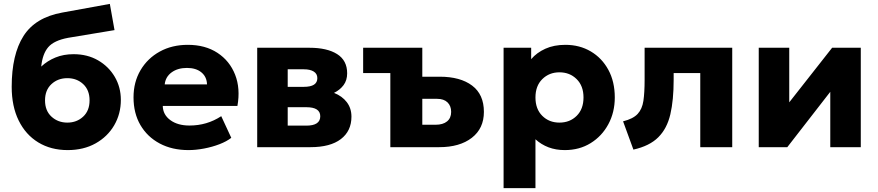

<svg xmlns="http://www.w3.org/2000/svg" viewBox="-20 -755 4504 985"><path d="M327 15Q241 15 176.2 -24.5Q111.5 -64 75.8 -136.8Q40 -209.5 40 -309.5Q40 -475 100.5 -570.2Q161 -665.5 299 -690.5L543.5 -735L567.5 -600.5L329.5 -561Q257 -547.5 227.5 -513Q198 -478.5 191.5 -413.5Q223 -443 264.5 -460Q306 -477 357.5 -477Q428.5 -477 483 -445.5Q537.5 -414 568.8 -360.8Q600 -307.5 600 -242.5Q600 -171 566 -112.5Q532 -54 470.5 -19.5Q409 15 327 15ZM325.5 -126Q373.5 -126 406.5 -156.5Q439.5 -187 439.5 -240Q439.5 -293 406.8 -323.5Q374 -354 325.5 -354Q277 -354 244 -323.5Q211 -293 211 -240Q211 -187 244.2 -156.5Q277.5 -126 325.5 -126Z M947 15Q863 15 799.5 -18.8Q736 -52.5 700.5 -113.2Q665 -174 665 -255.5Q665 -334 701 -395Q737 -456 799.8 -490.5Q862.5 -525 943.5 -525Q1033 -525 1095.8 -483.8Q1158.5 -442.5 1186.2 -371.8Q1214 -301 1198 -211.5H815Q816 -166.5 853.8 -138.8Q891.5 -111 952 -111Q1042 -111 1115 -159L1166.5 -48Q1143 -29.5 1106 -15.2Q1069 -1 1027 7Q985 15 947 15ZM825 -322H1042Q1041 -360.5 1013.5 -383.5Q986 -406.5 939 -406.5Q891.5 -406.5 860.2 -383.5Q829 -360.5 825 -322Z M1299.5 0V-510H1567.5Q1658 -510 1709.5 -477.5Q1761 -445 1761 -379Q1761 -343 1742.5 -318.2Q1724 -293.5 1693.5 -278.5Q1735.5 -262 1759.2 -230.8Q1783 -199.5 1783 -156.5Q1783 -83 1728.8 -41.5Q1674.5 0 1573 0ZM1539 -399.5H1456V-309.5H1539Q1608 -309.5 1608 -354Q1608 -376.5 1589.5 -388Q1571 -399.5 1539 -399.5ZM1456 -110.5H1551.5Q1623 -110.5 1623 -158.5Q1623 -205 1551.5 -205H1456Z M1982.5 0V-380H1843V-510H2146.5V-361.5H2236Q2341.5 -361.5 2402 -316Q2462.5 -270.5 2462.5 -181Q2462.5 -96 2400.5 -48Q2338.5 0 2233.5 0ZM2146.5 -115H2214.5Q2252.5 -115 2273.5 -132.2Q2294.5 -149.5 2294.5 -181Q2294.5 -211.5 2275.8 -229.8Q2257 -248 2222.5 -248H2146.5Z M2563.5 210V-510H2705V-451.5Q2733.5 -485 2777.8 -505Q2822 -525 2880.5 -525Q2953.5 -525 3010.8 -491.2Q3068 -457.5 3101 -396.8Q3134 -336 3134 -255Q3134 -179 3101 -117.8Q3068 -56.5 3010.2 -20.8Q2952.5 15 2877.5 15Q2832 15 2794.2 0.8Q2756.5 -13.5 2727 -40.5V210ZM2850 -126Q2903.5 -126 2938.5 -160.8Q2973.5 -195.5 2973.5 -255Q2973.5 -314.5 2938.2 -349.2Q2903 -384 2850 -384Q2797.5 -384 2762.2 -349.2Q2727 -314.5 2727 -255Q2727 -195.5 2762 -160.8Q2797 -126 2850 -126Z M3229.5 12.5 3176.5 -132.5Q3228 -145.5 3251.2 -170.5Q3274.5 -195.5 3280.8 -237.8Q3287 -280 3287 -345V-510H3736.5V0H3572.5V-380H3436V-345Q3436 -241.5 3419 -168.5Q3402 -95.5 3357.2 -50.8Q3312.5 -6 3229.5 12.5Z M3872.5 0V-510H4029V-230L4249 -510H4396V0H4239.5V-284L4019 0Z"/></svg>

Font: Geologica
Style: Bold
Weight: 700
Designer: Sindre Bremnes, Frode Helland
Foundry: Monokrom Skriftforlag AS
Version: Version 1.010; ttfautohint (v1.8.4.7-5d5b);gftools[0.9.28]